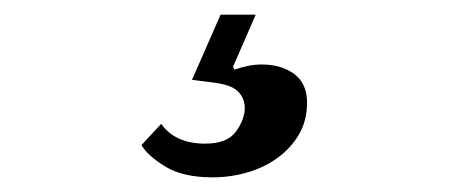

<svg xmlns="http://www.w3.org/2000/svg" viewBox="-20 -32 640 262"><path d="M270 210Q230 210 206 195.5Q182 181 173 166L200 137Q219 164 260 164Q290 164 302 147.5Q314 131 314 115Q314 102 304.5 92.5Q295 83 266 80L242 77L281 -12H329L298 59L300 63Q320 56 337 56Q364 56 381.5 69Q399 82 399 108Q399 132 388.5 150.5Q378 169 360 182.5Q342 196 318.5 203Q295 210 270 210Z"/></svg>

Font: IBM Plex Serif SemiBold
Style: Italic
Weight: 600
Italic angle: -14°
Designer: Mike Abbink, Paul van der Laan, Pieter van Rosmalen
Foundry: Bold Monday
Version: Version 2.5